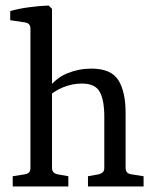

<svg xmlns="http://www.w3.org/2000/svg" viewBox="-20 -674 559 694"><path d="M26 0V-37L70 -44Q90 -47 90 -66V-571Q90 -590 70 -593L17 -601V-634Q48 -643 86.5 -648Q125 -653 156 -654L168 -642V-67Q168 -48 188 -44L227 -37V0ZM298 0V-37L337 -44Q345 -46 351 -51Q357 -56 357 -67V-252Q357 -312 340.5 -342Q324 -372 276 -372Q241 -372 207 -358Q173 -344 146 -317L149 -348Q181 -392 223 -409Q265 -426 310 -426Q382 -426 408 -384Q434 -342 434 -266V-67Q434 -47 454 -44L499 -37V0Z"/></svg>

Font: Yrsa
Style: Regular
Weight: 400
Designer: Anna Giedrys (Yrsa+Rasa design), David Brezina (Yrsa art-direction, Rasa art-direction, design)
Foundry: Rosetta Type Foundry
Version: Version 2.004